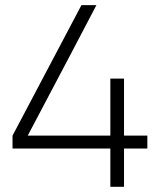

<svg xmlns="http://www.w3.org/2000/svg" viewBox="-20 -720 613 740"><path d="M547.9 -197.3Q547.9 -184.6 547.9 -147.5Q525.4 -147.5 458 -147.5Q458 -110.4 458 0Q444.3 0 405.3 0Q405.3 -37.1 405.3 -147.5Q310.5 -147.5 28.3 -147.5Q28.3 -159.2 28.3 -197.3Q94.7 -322.3 293.9 -700.2Q308.6 -700.2 351.6 -700.2Q286.1 -574.2 86.9 -197.3Q166 -197.3 405.3 -197.3Q405.3 -252 405.3 -417Q418 -417 458 -417Q458 -362.3 458 -197.3Q480.5 -197.3 547.9 -197.3Z"/></svg>

Font: LeFont
Style: ExtraLight
Weight: 200
Designer: Leryon MEDIA
Version: Version 1.0